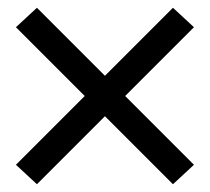

<svg xmlns="http://www.w3.org/2000/svg" viewBox="-20 -587 540 494"><path d="M75 -113 21 -163 198 -340 21 -517 75 -567 250 -392 425 -567 479 -517 302 -340 479 -163 425 -113 250 -288Z"/></svg>

Font: Iosevka Curly
Style: Regular
Weight: 400
Monospace: yes
Designer: Belleve Invis
Foundry: Belleve Invis
Version: Version 22.1.2; ttfautohint (v1.8.4)